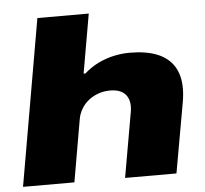

<svg xmlns="http://www.w3.org/2000/svg" viewBox="-52 -780 892 834"><g transform="rotate(-5 394.0 -362.5)"><path d="M15 0 141 -725H365L320 -467H328Q357 -493 390 -509Q423 -525 458 -532.5Q493 -540 527 -540Q599 -540 647 -520.5Q695 -501 719.5 -462Q744 -423 744 -366Q744 -352 742.5 -336.5Q741 -321 738 -304L684 0H460L510 -285Q511 -291 511.5 -297Q512 -303 512 -308Q512 -331 503 -348Q494 -365 475.5 -374.5Q457 -384 428 -384Q401 -384 377 -375.5Q353 -367 334 -352Q315 -337 302.5 -316Q290 -295 286 -271L239 0Z"/></g></svg>

Font: Archivo Expanded Black
Style: Italic
Weight: 900
Width: 7
Italic angle: -10°
Designer: Hector Gatti
Foundry: Omnibus-Type
Version: Version 2.001